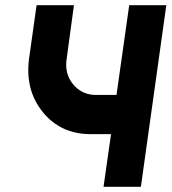

<svg xmlns="http://www.w3.org/2000/svg" viewBox="-20 -720 661 740"><path d="M121 -700 92 -494Q76 -373 145 -288Q214 -203 329 -203H408L379 0H523L621 -700H478L429 -354H350Q295 -354 261 -396Q228 -437 237 -494L265 -700Z"/></svg>

Font: Unageo
Style: ExtraBold-Italic
Weight: 800
Designer: Richard Sepsi
Foundry: Richard Sepsi
Version: Version 2.000